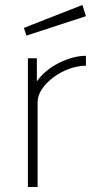

<svg xmlns="http://www.w3.org/2000/svg" viewBox="-20 -751 412 771"><path d="M311 -731 76 -639 86 -608 325 -686ZM92 0H131V-342C131 -411 237 -488 325 -487V-527C257 -527 168 -484 128 -424V-517H92Z"/></svg>

Font: United Sans Thin
Style: Regular
Weight: 100
Designer: Pablo Impallari, Rodrigo Fuenzalida (Modified by Dan O. Williams)
Version: Version 1.000;PS 001.000;hotconv 1.0.88;makeotf.lib2.5.64775